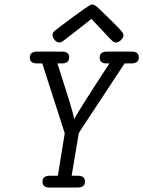

<svg xmlns="http://www.w3.org/2000/svg" viewBox="-20 -843 644 863"><path d="M216 -685Q216 -690 217.5 -694Q219 -698 223.5 -702Q228 -706 231.5 -709Q235 -712 242.5 -717.5Q250 -723 255 -727Q382 -823 393 -823H395Q406 -823 424 -805Q452 -777 489 -742Q532 -699 534 -691Q535 -689 535 -685Q535 -674 524 -663Q513 -652 501 -652Q493 -652 484 -660Q475 -668 440 -706Q411 -737 391 -758Q364 -737 325 -706Q274 -666 264 -659Q254 -652 247 -652Q235 -652 225.5 -663.5Q216 -675 216 -685ZM114 -584Q114 -611 147 -611H259Q291 -611 291 -585Q291 -558 258 -558H238L288 -401L302 -354L311 -321L313 -306Q324 -332 472 -558H459Q428 -558 428 -584Q428 -611 461 -611H573Q604 -611 604 -585Q604 -558 570 -558H540L343 -259L334 -244L302 -53H330Q362 -53 362 -27Q362 0 328 0H203Q171 0 171 -26Q171 -53 203 -53H240L271 -244L170 -558H147Q114 -558 114 -584Z"/></svg>

Font: CMU Typewriter Text
Style: LightOblique
Weight: 200
Italic angle: -9.46001°
Version: Version 0.7.0